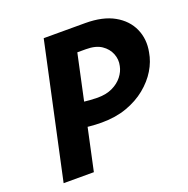

<svg xmlns="http://www.w3.org/2000/svg" viewBox="-119 -771 863 883"><g transform="rotate(-20 312.0 -329.0)"><path d="M306 -202Q275 -202 245.5 -205Q216 -208 184 -212L210 -326Q228 -324 249 -321.5Q270 -319 290.5 -317.5Q311 -316 327 -316Q369 -316 399.5 -330.5Q430 -345 448.5 -368.5Q467 -392 472 -418Q479 -448 467.5 -477Q456 -506 428 -525Q400 -544 352 -544H310L193 0H45L187 -658H390Q476 -658 531 -627Q586 -596 609 -544Q632 -492 620 -431Q613 -388 588.5 -347.5Q564 -307 523.5 -274Q483 -241 428.5 -221.5Q374 -202 306 -202Z"/></g></svg>

Font: Ysabeau Infant ExtraBold
Style: Italic
Weight: 800
Italic angle: -12°
Designer: Christian Thalmann (Catharsis Fonts)
Version: Version 2.001;gftools[0.9.30]; featfreeze: ss01,ss02,lnum